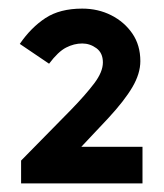

<svg xmlns="http://www.w3.org/2000/svg" viewBox="-20 -799 381 446"><path d="M306 -657Q306 -628 287.5 -596.5Q269 -565 231 -524L151 -439L140 -458H311V-373H29V-426L145 -544Q179 -579 199 -605.5Q219 -632 219 -654Q219 -676 204 -687Q189 -698 171 -698Q152 -698 133.5 -688.5Q115 -679 94 -651L26 -697Q52 -735 85.5 -757Q119 -779 171 -779Q208 -779 238.5 -763.5Q269 -748 287.5 -721Q306 -694 306 -657Z"/></svg>

Font: Gabarito
Style: Regular
Weight: 400
Designer: Leandro Assis / Alvaro Franca / Felipe Casaprima
Foundry: Naipe Foundry
Version: Version 1.000